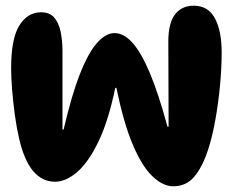

<svg xmlns="http://www.w3.org/2000/svg" viewBox="-20 -645 816 673"><path d="M19 -406Q19 -510 48 -556Q77 -602 124 -602Q154 -602 170 -583.5Q186 -565 192.5 -534Q199 -503 199 -465Q199 -429 199 -382Q199 -335 199 -285Q199 -235 199 -191H203Q231 -312 260.5 -386.5Q290 -461 320.5 -495Q351 -529 381 -529Q414 -529 444.5 -495Q475 -461 505.5 -388.5Q536 -316 567 -201H571Q571 -273 570.5 -353Q570 -433 570 -499Q570 -564 593.5 -594.5Q617 -625 659 -625Q710 -625 733.5 -580.5Q757 -536 757 -461Q757 -406 751 -343.5Q745 -281 734.5 -223Q724 -165 710 -122Q689 -58 660.5 -25Q632 8 587 8Q551 8 514 -27.5Q477 -63 445 -139Q413 -215 388 -337H384Q360 -221 325 -148.5Q290 -76 250.5 -42Q211 -8 173 -8Q128 -8 96.5 -45Q65 -82 47 -159Q38 -198 32 -242.5Q26 -287 22.5 -330Q19 -373 19 -406Z"/></svg>

Font: DynaPuff Medium
Style: Regular
Weight: 500
Version: Version 2.000